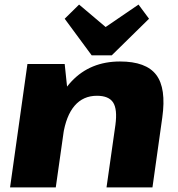

<svg xmlns="http://www.w3.org/2000/svg" viewBox="-20 -820 780 840"><path d="M485 -274Q494 -342 475 -371.5Q456 -401 404 -401Q344 -401 306.5 -357.5Q269 -314 256 -229L176 -140L187 -212Q211 -377 293 -464Q375 -551 505 -551Q619 -551 663.5 -492.5Q708 -434 690 -306L647 0H446ZM100 -540H263L279 -388L224 0H24ZM632 -738 469 -578H381L263 -738L326 -800L494 -658H378L586 -800Z"/></svg>

Font: Pathway Extreme 28pt ExtraBold
Style: Italic
Weight: 800
Italic angle: -8°
Designer: Eduardo Rodriguez Tunni
Foundry: Eduardo Rodriguez Tunni
Version: Version 1.001;gftools[0.9.26]